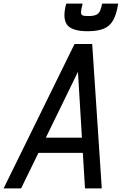

<svg xmlns="http://www.w3.org/2000/svg" viewBox="-59 -1044 679 1064"><path d="M-39 0 354 -800H452L505 0H412L400 -197H154L58 0ZM395 -281 373 -646 195 -281ZM427 -871Q339 -871 312.5 -907Q286 -943 308 -1024H399Q391 -993 390 -978.5Q389 -964 397.5 -959.5Q406 -955 429 -955Q458 -955 473 -961.5Q488 -968 495 -983Q502 -998 507 -1024H596Q587 -966 568.5 -932.5Q550 -899 516 -885Q482 -871 427 -871Z"/></svg>

Font: Victor Mono Thin SemiBold
Style: Italic
Weight: 600
Italic angle: -12°
Monospace: yes
Version: Version 1.561;gftools[0.9.30]